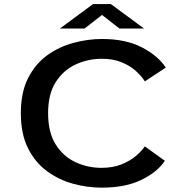

<svg xmlns="http://www.w3.org/2000/svg" viewBox="-20 -894 915 926"><path d="M470.5 11Q401 11 332 -8Q263 -27 206.2 -68.8Q149.5 -110.5 115 -179.2Q80.5 -248 80.5 -348Q80.5 -448 115.2 -516.8Q150 -585.5 207.2 -627Q264.5 -668.5 334 -687.2Q403.5 -706 472.5 -706Q586.5 -706 664.5 -665.5Q742.5 -625 779.5 -568L678.5 -501.5Q663 -526.5 635.5 -551.5Q608 -576.5 567 -593.5Q526 -610.5 471 -610.5Q405 -610.5 345.8 -583.5Q286.5 -556.5 249.2 -498.8Q212 -441 212 -348Q212 -255 248.8 -197Q285.5 -139 344.2 -111.8Q403 -84.5 469 -84.5Q524 -84.5 565.2 -101Q606.5 -117.5 634.8 -141.2Q663 -165 678.5 -188L775 -118.5Q739.5 -64.5 662.5 -26.8Q585.5 11 470.5 11ZM269 -756.5 429 -874.5H514.5L674.5 -756.5H556L472 -822L388 -756.5Z"/></svg>

Font: Trispace SemiExpanded Medium
Style: Regular
Weight: 500
Width: 6
Designer: Tyler Finck
Foundry: Etcetera Type Company
Version: Version 1.210; ttfautohint (v1.8.3)